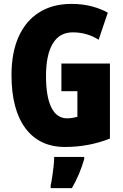

<svg xmlns="http://www.w3.org/2000/svg" viewBox="-20 -744 633 985"><path d="M295 -418H544V-33Q434 10 314 10Q182 10 110.5 -86Q39 -182 39 -359Q39 -474 75.5 -555.5Q112 -637 181 -680.5Q250 -724 347 -724Q403 -724 450.5 -711.5Q498 -699 533 -679L486 -540Q427 -578 353 -578Q285 -578 250.5 -520Q216 -462 216 -354Q216 -248 243.5 -192.5Q271 -137 324 -137Q350 -137 377 -145V-276H295ZM412 72Q389 152 349 221H240V207Q244 190 248 163Q252 136 255 108.5Q258 81 258 61H412Z"/></svg>

Font: Noto Sans Sinhala UI ExtraCondensed Black
Style: Regular
Weight: 900
Width: 2
Designer: Jelle Bosma - Monotype Design Team
Foundry: Monotype Imaging Inc.
Version: Version 2.006; ttfautohint (v1.8.4.7-5d5b)